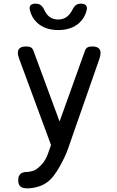

<svg xmlns="http://www.w3.org/2000/svg" viewBox="-20 -805 640 1054"><path d="M253 11 260 -9 85 -483Q82 -491 80 -499Q78 -507 78 -515Q78 -533 89.5 -541.5Q101 -550 124 -550Q141 -550 150 -544.5Q159 -539 163 -528L307 -138L447 -528Q451 -539 460 -544.5Q469 -550 486 -550Q509 -550 520.5 -541Q532 -532 532 -514Q532 -507 530.5 -499.5Q529 -492 526 -483L354 10Q347 31 334.5 57.5Q322 84 307 110.5Q292 137 274.5 160Q257 183 238 196Q215 213 185 221Q155 229 130 229Q104 229 92 218.5Q80 208 80 185V184Q80 162 91.5 150.5Q103 139 127 139Q143 139 159.5 133.5Q176 128 190 116Q204 104 213.5 92.5Q223 81 230 68.5Q237 56 242 42Q247 28 253 11ZM144 -750Q140 -767 148 -776Q156 -785 175 -785Q186 -785 194 -782Q202 -779 207 -774Q217 -765 222 -753Q227 -741 235 -730Q258 -698 299 -698Q340 -698 364 -730Q372 -740 377.5 -751.5Q383 -763 391 -772Q397 -778 404.5 -781.5Q412 -785 424 -785Q443 -785 451.5 -776Q460 -767 456 -750Q447 -709 416 -680Q372 -640 300 -640Q228 -640 184 -680Q153 -709 144 -750Z"/></svg>

Font: Maple Mono NF CN
Style: Regular
Weight: 400
Monospace: yes
Designer: subframe7536
Version: Version 7.000